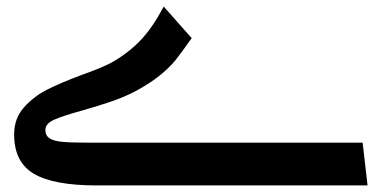

<svg xmlns="http://www.w3.org/2000/svg" viewBox="-20 -564 1152 584"><path d="M23 -155Q23 -204 53 -237.5Q83 -271 123.5 -291.5Q164 -312 231 -337Q290 -358 320 -374Q372 -404 408 -442Q444 -480 478 -544L563 -448Q530 -401 512.5 -379.5Q495 -358 466 -334.5Q437 -311 391 -286Q358 -269 320.5 -256Q283 -243 234 -229Q172 -212 145 -200Q118 -188 118 -169Q118 -152 130.5 -143.5Q143 -135 170.5 -132.5Q198 -130 255 -130H1083L1098 0H274Q143 0 83 -35.5Q23 -71 23 -155Z"/></svg>

Font: FiraGO Medium
Style: Italic
Weight: 500
Italic angle: -8°
Designer: bBox Type GmbH
Foundry: bBox Type GmbH
Version: Version 1.001